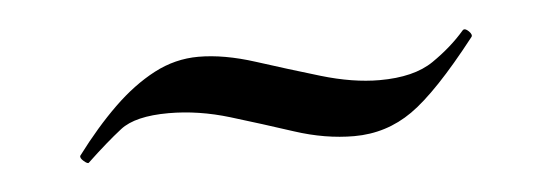

<svg xmlns="http://www.w3.org/2000/svg" viewBox="-25 -280 492 172"><g transform="rotate(-5 221.5 -194.0)"><path d="M50 -149Q49 -148 45.5 -151Q42 -154 43 -156Q61 -180 79 -197.5Q97 -215 116 -225Q135 -235 156 -235Q179 -235 207 -226Q235 -217 263.5 -208.5Q292 -200 316 -200Q347 -200 364.5 -212Q382 -224 394 -238Q396 -240 399.5 -236.5Q403 -233 401 -231Q365 -185 341.5 -168.5Q318 -152 289 -152Q263 -152 235.5 -161Q208 -170 180 -178.5Q152 -187 125 -187Q95 -187 81.5 -176.5Q68 -166 50 -149Z"/></g></svg>

Font: Cormorant Medium
Style: Italic
Weight: 500
Italic angle: -10°
Designer: Christian Thalmann (Catharsis Fonts)
Foundry: Catharsis Fonts
Version: Version 4.000